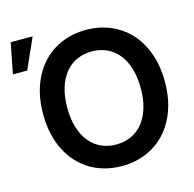

<svg xmlns="http://www.w3.org/2000/svg" viewBox="-122 -892 1030 1018"><g transform="rotate(-15 393.5 -383.5)"><path d="M759.6 -363.6Q759.6 -275.6 734.2 -206.1Q708.8 -136.7 664.1 -88.8Q619.3 -40.8 558.1 -15.4Q496.8 9.9 425.4 9.9Q377.8 9.9 334.3 -1.4Q290.8 -12.8 253.7 -34.8Q216.6 -56.8 186.6 -89Q156.6 -121.1 135.5 -162.5Q114.3 -203.8 102.8 -254.4Q91.3 -305 91.3 -363.6Q91.3 -451.7 116.7 -521.1Q142 -590.6 186.8 -638.5Q231.5 -686.4 292.6 -711.8Q353.7 -737.2 425.4 -737.2Q496.8 -737.2 558.1 -711.8Q619.3 -686.4 664.1 -638.5Q708.8 -590.6 734.2 -521.1Q759.6 -451.7 759.6 -363.6ZM627.1 -363.6Q627.1 -425.8 612.2 -473.4Q597.3 -521 570.7 -553.3Q544 -585.6 506.9 -602.3Q469.8 -619 425.4 -619Q381 -619 343.9 -602.3Q306.8 -585.6 280.2 -553.3Q253.6 -521 238.6 -473.4Q223.7 -425.8 223.7 -363.6Q223.7 -301.5 238.6 -253.9Q253.6 -206.3 280.2 -174Q306.8 -141.7 343.9 -125Q381 -108.3 425.4 -108.3Q469.8 -108.3 506.9 -125Q544 -141.7 570.7 -174Q597.3 -206.3 612.2 -253.9Q627.1 -301.5 627.1 -363.6ZM24.1 -777.3H144.5L69.6 -609.4H-8.9Z"/></g></svg>

Font: Interop SemBd
Style: Regular
Weight: 600
Designer: Rasmus Andersson, Google, Jang Haemin
Foundry: jhaemin
Version: Version 1.008